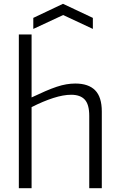

<svg xmlns="http://www.w3.org/2000/svg" viewBox="-20 -989 631 1009"><path d="M79 -808H146V-477Q186 -496 218.5 -510Q251 -524 278 -533Q305 -542 329 -546Q353 -550 376 -550Q445 -550 480 -514.5Q515 -479 515 -403V0H449V-380Q449 -440 425.5 -465.5Q402 -491 354 -491Q313 -491 260 -474Q207 -457 146 -426V0H79ZM155 -895 311 -969 468 -895V-837L312 -910L155 -837Z"/></svg>

Font: EncodeSans
Style: Light
Weight: 300
Designer: Pablo Impallari, Andres Torresi
Foundry: Pablo Impallari, Andres Torresi
Version: Version 1.000; ttfautohint (v1.4.1)